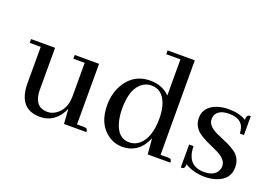

<svg xmlns="http://www.w3.org/2000/svg" viewBox="-91 -895 1669 1166"><g transform="rotate(20 743.5 -312.5)"><path d="M503.9 -24.4H458V-416H300.8V-391.6H374V-173.8Q373 -87.9 313.5 -49.8Q289.1 -34.2 262.7 -34.2Q186.5 -34.2 175.8 -116.2Q173.8 -128.9 173.8 -141.6V-416H18.6V-391.6H89.8V-156.2Q90.8 8.8 229.5 9.8Q303.7 9.8 350.6 -50.8Q366.2 -71.3 376 -95.7L382.8 0H527.3Q527.3 -20.5 514.6 -23.4Q509.8 -24.4 503.9 -24.4Z M923.8 0H1070.3Q1070.3 -20.5 1057.6 -23.4Q1052.7 -24.4 1046.9 -24.4H998L997.1 -634.8H821.3V-610.4H913.1V-377Q864.3 -426.8 786.1 -426.8Q682.6 -426.8 627 -337.9Q589.8 -276.4 589.8 -198.2Q589.8 -78.1 667 -21.5Q710 9.8 762.7 9.8Q870.1 7.8 915 -101.6ZM682.6 -210Q682.6 -346.7 752.9 -387.7Q775.4 -401.4 803.7 -401.4Q873 -401.4 901.4 -324.2Q916 -283.2 916 -228.5Q916 -105.5 856.4 -53.7Q828.1 -30.3 792 -30.3Q716.8 -30.3 692.4 -126Q682.6 -163.1 682.6 -210Z M1279.3 -16.6Q1346.7 -16.6 1367.2 -58.6Q1374 -72.3 1374 -86.9Q1374 -129.9 1313.5 -160.2Q1300.8 -167 1271.5 -179.7Q1193.4 -212.9 1167 -242.2Q1139.6 -273.4 1139.6 -315.4Q1139.6 -384.8 1215.8 -414.1Q1252 -426.8 1293.9 -426.8Q1360.4 -426.8 1406.2 -399.4Q1406.2 -427.7 1419.9 -431.6Q1424.8 -432.6 1432.6 -432.6V-310.5H1406.2Q1404.3 -400.4 1306.6 -401.4Q1236.3 -401.4 1218.8 -358.4Q1214.8 -346.7 1214.8 -335Q1214.8 -293 1274.4 -263.7Q1288.1 -256.8 1316.4 -245.1Q1395.5 -212.9 1421.9 -184.6Q1450.2 -152.3 1450.2 -108.4Q1450.2 -27.3 1365.2 -1Q1332 9.8 1293 9.8Q1219.7 8.8 1166 -24.4Q1166 1 1153.3 4.9Q1147.5 5.9 1139.6 5.9V-142.6H1168Q1169.9 -17.6 1279.3 -16.6Z"/></g></svg>

Font: Abhaya Libre Medium
Style: Regular
Weight: 500
Designer: Pushpananda Ekanayake, Sol Matas, Pathum Egodawatta
Foundry: Mooniak
Version: Version 1.050 ; ttfautohint (v1.6)